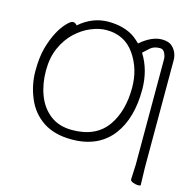

<svg xmlns="http://www.w3.org/2000/svg" viewBox="-123 -830 1116 1123"><g transform="rotate(15 434.5 -268.5)"><path d="M596 -630Q665 -689 726 -689Q768 -689 789 -669Q826 -635 823 -577V60L826 166Q826 171 811 171Q796 171 779.5 164.5Q763 158 763 148L767 59V-582Q767 -597 757.5 -617Q748 -637 728 -637Q691 -637 669.5 -617.5Q648 -598 633 -584Q690 -493 690 -375Q690 -202 612 -98Q527 13 366 13Q261 13 192.5 -32.5Q124 -78 91 -157Q58 -236 58 -319.5Q58 -403 74 -461Q106 -573 162 -630Q184 -653 197.5 -653Q211 -653 222 -639Q301 -708 397 -708Q493 -708 557 -664Q576 -650 596 -630ZM763 148ZM354 -41Q501 -41 569 -142Q630 -232 630 -371Q630 -485 569.5 -571.5Q509 -658 399 -658Q355 -658 305.5 -637.5Q256 -617 213.5 -577Q171 -537 144 -477Q117 -417 117 -337.5Q117 -258 142.5 -190.5Q168 -123 221 -82Q274 -41 354 -41Z"/></g></svg>

Font: LXGW WenKai Light
Style: Regular
Weight: 300
Designer: LXGW / Fontworks Inc.
Foundry: LXGW / Fontworks Inc.
Version: Version 1.501; October 10, 2024